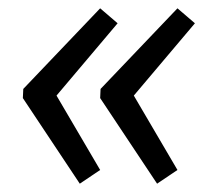

<svg xmlns="http://www.w3.org/2000/svg" viewBox="-20 -480 524 462"><path d="M407 -460 449 -424 302 -250 407 -71 358 -38 221 -244 222 -266ZM221 -460 263 -424 116 -250 221 -71 172 -38 35 -244 36 -266Z"/></svg>

Font: Exo 2 Medium
Style: Italic
Weight: 500
Italic angle: -8°
Designer: Natanael Gama
Foundry: Natanael Gama
Version: Version 2.010